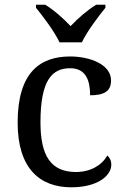

<svg xmlns="http://www.w3.org/2000/svg" viewBox="-20 -786 532 816"><path d="M233 -606H328C349 -651 397 -715 428 -753V-766H389C351 -743 310 -707 280 -675C250 -707 210 -743 172 -766H133V-753C164 -715 212 -651 233 -606ZM283 10C396 10 453 -40 453 -86C453 -104 446 -117 436 -125C413 -84 365 -55 303 -55C196 -55 152 -124 152 -266C152 -445 201 -496 278 -496C345 -496 363 -444 363 -381C422 -381 452 -398 452 -444C452 -513 361 -546 278 -546C151 -546 55 -479 55 -265C55 -69 150 10 283 10Z"/></svg>

Font: Noto Fangsong KSS Vertical
Style: Regular
Weight: 400
Designer: LIU Zhao, ZHANG Congyu, Kushim JIANG
Foundry: Guyu Beijing Co. Ltd.
Version: Version 1.000;November 16, 2022;FontCreator 11.5.0.2427 64-b